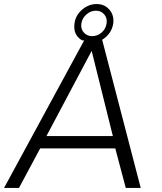

<svg xmlns="http://www.w3.org/2000/svg" viewBox="-41 -931 802 951"><path d="M465 -734 656 0H582L530 -196H158L53 0H-21L376 -731H366Q320 -757 328 -815Q333 -855 365.5 -883Q398 -911 438 -911Q477 -911 501 -883Q525 -855 520 -815Q512 -763 465 -734ZM362 -815Q358 -788 374 -770Q390 -752 416 -752Q442 -752 462.5 -770Q483 -788 487 -815Q491 -841 475.5 -859.5Q460 -878 434 -878Q408 -878 387 -859.5Q366 -841 362 -815ZM189 -257H518L413 -679Z"/></svg>

Font: Oakes Grotesk Light
Style: Italic
Weight: 300
Italic angle: -8°
Designer: Samuel Oakes
Foundry: Samuel Oakes
Version: Version 1.000;PS 001.000;hotconv 1.0.88;makeotf.lib2.5.64775